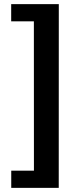

<svg xmlns="http://www.w3.org/2000/svg" viewBox="-20 -743 377 924"><path d="M263 -723H33.8V-640.2H143L143.3 78.2H34.1V161H262.7Z"/></svg>

Font: Public Sans Thin
Style: Regular
Weight: 100
Designer: The Public Sans project authors (U.S. Web Design System). Libre Franklin designed by Pablo Impallari and Rodrigo Fuenzal
Version: Version 1.008